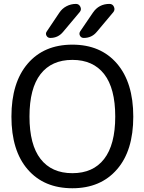

<svg xmlns="http://www.w3.org/2000/svg" viewBox="-20 -999 755 1008"><path d="M594.7 -110.4Q508.8 -10.7 359.9 -10.7Q210.9 -10.7 125.5 -109.4Q40 -208 40 -386.7Q40 -565.4 125.5 -665Q210.9 -764.6 359.9 -764.6Q508.8 -764.6 594.2 -665Q679.7 -565.4 679.7 -386.7Q679.7 -208 594.7 -110.4ZM311.5 -832Q285.2 -799.8 244.1 -799.8Q230.5 -799.8 224.1 -811.5Q217.8 -823.2 225.6 -834L291 -931.6Q305.7 -954.1 329.1 -966.3Q352.5 -978.5 378.9 -978.5Q394.5 -978.5 401.9 -963.4Q409.2 -948.2 398.4 -935.5ZM488.3 -832Q461.9 -799.8 419.9 -799.8Q406.2 -799.8 399.9 -811.5Q393.6 -823.2 401.4 -835L467.8 -932.6Q499 -978.5 554.7 -978.5Q571.3 -978.5 578.1 -963.4Q585 -948.2 575.2 -935.5ZM526.4 -164.1Q585 -239.3 585 -387.2Q585 -535.2 526.9 -609.9Q468.8 -684.6 359.9 -684.6Q251 -684.6 192.9 -609.9Q134.8 -535.2 134.8 -387.2Q134.8 -239.3 192.9 -164.6Q251 -89.8 359.9 -89.8Q468.8 -89.8 526.4 -164.1Z"/></svg>

Font: Gen Jyuu Gothic Regular
Style: Regular
Weight: 400
Designer: [Source Han Sans]
Ryoko NISHIZUKA  (kana & ideographs); Paul D. Hunt (Latin, Greek & Cyrillic); Wenlong ZHANG  (bopomofo
Version: Version 1.002.20150607